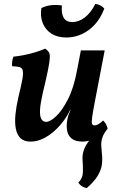

<svg xmlns="http://www.w3.org/2000/svg" viewBox="-20 -716 600 983"><path d="M136 9Q103 9 85 -8.5Q67 -26 61 -57Q55 -88 59 -129Q63 -170 74 -218Q88 -275 94 -307.5Q100 -340 96.5 -354.5Q93 -369 80 -372.5Q67 -376 42 -377Q41 -388 42.5 -401.5Q44 -415 49 -426Q72 -428 102.5 -434Q133 -440 162.5 -449Q192 -458 211 -467Q223 -459 229.5 -450Q236 -441 235 -420Q234 -399 225.5 -356.5Q217 -314 199 -240Q187 -187 185 -154.5Q183 -122 191.5 -107Q200 -92 216 -92Q236 -92 266.5 -120Q297 -148 327.5 -207Q358 -266 375 -359L394 -458H516L468 -208Q456 -146 452 -117.5Q448 -89 451.5 -81.5Q455 -74 465 -74Q481 -74 508 -99Q516 -92 522.5 -80.5Q529 -69 531 -57Q504 -28 470 -9.5Q436 9 403 9Q366 9 347 -6.5Q328 -22 323.5 -47.5Q319 -73 325 -105Q327 -116 331 -128Q335 -140 341 -153H339Q325 -123 303.5 -94.5Q282 -66 255 -42.5Q228 -19 198 -5Q168 9 136 9ZM320 -524Q274 -524 243 -544Q212 -564 198.5 -598.5Q185 -633 192 -675Q237 -697 297 -688Q293 -647 306 -625Q319 -603 351 -603Q383 -603 414 -626.5Q445 -650 468 -696Q481 -695 494 -688Q507 -681 514 -672Q487 -601 434.5 -562.5Q382 -524 320 -524ZM424 247Q396 242 381 219Q404 196 404.5 164.5Q405 133 403 108Q400 79 409 53Q418 27 439.5 0.5Q461 -26 497 -57H531Q511 -33 504 -11.5Q497 10 498.5 31Q500 52 502 74Q505 101 501.5 127.5Q498 154 480.5 183.5Q463 213 424 247Z"/></svg>

Font: Vollkorn SemiBold
Style: Italic
Weight: 600
Italic angle: -11°
Designer: Friedrich Althausen
Foundry: Friedrich Althausen
Version: Version 5.000